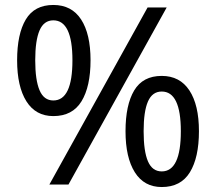

<svg xmlns="http://www.w3.org/2000/svg" viewBox="-20 -744 871 774"><path d="M195 -724Q269 -724 307 -665.5Q345 -607 345 -501Q345 -395 308.5 -335.5Q272 -276 195 -276Q124 -276 86.5 -335.5Q49 -395 49 -501Q49 -607 84 -665.5Q119 -724 195 -724ZM652 -714 256 0H179L575 -714ZM195 -662Q157 -662 139.5 -621.5Q122 -581 122 -501Q122 -421 139.5 -380Q157 -339 195 -339Q272 -339 272 -501Q272 -662 195 -662ZM632 -438Q705 -438 743.5 -379.5Q782 -321 782 -215Q782 -109 745.5 -49.5Q709 10 632 10Q561 10 523.5 -49.5Q486 -109 486 -215Q486 -321 521 -379.5Q556 -438 632 -438ZM632 -375Q594 -375 576.5 -335Q559 -295 559 -215Q559 -134 576.5 -93.5Q594 -53 632 -53Q709 -53 709 -215Q709 -375 632 -375Z"/></svg>

Font: Noto Sans Buhid
Style: Regular
Weight: 400
Designer: Monotype Design Team
Foundry: Monotype Imaging Inc.
Version: Version 2.001